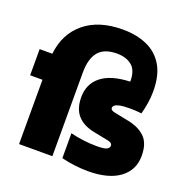

<svg xmlns="http://www.w3.org/2000/svg" viewBox="-144 -952 1068 1097"><g transform="rotate(20 390.0 -403.5)"><path d="M9.5 -391V-550H86.5Q100 -674.5 186.8 -746.2Q273.5 -818 419.5 -818Q502 -818 565.8 -790.2Q629.5 -762.5 665.8 -702.2Q702 -642 702 -544.5Q702 -507.5 696.2 -472.5Q690.5 -437.5 681.5 -404Q665.5 -406 646.8 -407Q628 -408 609.5 -408Q568 -408 547 -403Q526 -398 518.8 -390.8Q511.5 -383.5 511.5 -376Q511.5 -361 537.5 -356L627 -338Q692 -324.5 729 -287.8Q766 -251 766 -176Q766 -89 698.2 -39Q630.5 11 507 11Q469 11 426.2 6Q383.5 1 344.5 -9V-160.5Q378.5 -151.5 421.8 -146Q465 -140.5 504.5 -140.5Q551 -140.5 566 -148.8Q581 -157 581 -170.5Q581 -187 556.5 -192.5L467 -210.5Q398 -223.5 362.2 -263.5Q326.5 -303.5 326.5 -374Q326.5 -454.5 385 -501.2Q443.5 -548 559.5 -552.5V-554.5Q559.5 -621.5 524.8 -649.5Q490 -677.5 434.5 -677.5Q357.5 -677.5 322.2 -635.2Q287 -593 287 -507.5V0H84.5V-391Z"/></g></svg>

Font: Encode Sans SemiCondensed SemiCondensed Black
Style: Regular
Weight: 900
Width: 4
Designer: Multiple Designers
Foundry: Impallari Type
Version: Version 3.000; ttfautohint (v1.8.3) -l 8 -r 50 -G 200 -x 14 